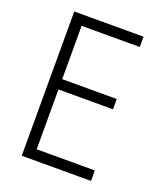

<svg xmlns="http://www.w3.org/2000/svg" viewBox="-133 -804 765 893"><g transform="rotate(20 250.0 -357.0)"><path d="M80 0V-714H423V-663H135V-399H405V-348H135V-52H423V0Z"/></g></svg>

Font: Noto Sans Mono ExtraCondensed Light
Style: Regular
Weight: 300
Width: 2
Designer: Monotype Design Team
Foundry: Monotype Imaging Inc.
Version: Version 2.014; ttfautohint (v1.8.4.7-5d5b)